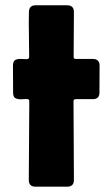

<svg xmlns="http://www.w3.org/2000/svg" viewBox="-20 -703 418 723"><path d="M89.8 -488.8Q89.8 -530.8 88.9 -573.2Q87.9 -615.7 88.9 -657.7Q89.4 -683.1 113.8 -683.1H232.9Q258.3 -683.1 258.3 -657.7Q258.3 -615.7 257.8 -573.2Q257.3 -530.8 257.3 -488.8Q257.3 -481 265.1 -481H329.6Q355 -481 355 -455.6Q355 -430.2 354.7 -405Q354.5 -379.9 354.5 -354.5Q354.5 -329.6 329.6 -329.6H265.1Q256.8 -329.6 256.8 -321.8Q256.8 -248 257.6 -173.8Q258.3 -99.6 258.3 -25.4Q258.3 0 232.9 0H113.8Q88.4 0 88.4 -25.4Q88.4 -99.6 89.4 -173.8Q90.3 -248 90.3 -321.8Q90.3 -330.1 81.1 -330.1Q71.8 -330.1 59.8 -329.3Q47.9 -328.6 38.6 -333Q29.3 -337.4 29.3 -354.5Q29.3 -379.9 29.1 -405Q28.8 -430.2 28.8 -455.6Q28.8 -473.1 38.1 -477.5Q47.4 -481.9 59.3 -481Q71.3 -480 80.6 -480.2Q89.8 -480.5 89.8 -488.8Z"/></svg>

Font: Belanosima SemiBold
Style: Regular
Weight: 600
Designer: The DocRepair Project, Santiago Orozco
Foundry: Google
Version: Version 2.000